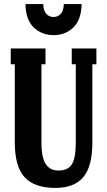

<svg xmlns="http://www.w3.org/2000/svg" viewBox="-20 -920 527 950"><path d="M106 -899.9H193.8Q195.3 -865.7 209.7 -850.8Q224.1 -835.9 245.1 -835.9Q265.6 -835.9 280 -850.8Q294.4 -865.7 295.9 -899.9H383.8Q382.3 -821.8 342.8 -783.9Q303.2 -746.1 245.1 -746.1Q187 -746.1 147.2 -783.9Q107.4 -821.8 106 -899.9ZM253.9 9.8Q150.4 9.8 101.8 -43Q53.2 -95.7 53.2 -215.8V-602.1H33.2V-680.2H205.1V-602.1H185.1V-215.8Q185.1 -175.8 190.9 -148.2Q196.8 -120.6 208.5 -105Q220.2 -89.4 235.1 -82.8Q250 -76.2 270 -76.2Q315.4 -76.2 335.2 -106.4Q355 -136.7 355 -215.8V-602.1H335V-680.2H457V-602.1H437V-215.8Q437 -96.7 392.1 -43.5Q347.2 9.8 253.9 9.8Z"/></svg>

Font: Margherita Black
Style: Regular
Weight: 900
Designer: James Puckett
Foundry: Dunwich Type Founders
Version: Version 1.008;hotconv 1.0.109;makeotfexe 2.5.65596